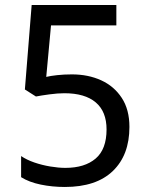

<svg xmlns="http://www.w3.org/2000/svg" viewBox="-20 -734 591 764"><path d="M238 10Q188 10 142 0.5Q96 -9 64 -29V-113Q86 -98 116.5 -87.5Q147 -77 180 -71.5Q213 -66 240 -66Q317 -66 360.5 -103Q404 -140 404 -219Q404 -290 361 -326.5Q318 -363 236 -363Q210 -363 176.5 -358.5Q143 -354 123 -350L79 -378L106 -714H443V-633H183L164 -428Q180 -432 207.5 -435Q235 -438 266 -438Q331 -438 382.5 -414.5Q434 -391 464.5 -344.5Q495 -298 495 -229Q495 -117 429 -53.5Q363 10 238 10Z"/></svg>

Font: lgurmukhi25
Style: Book
Weight: 400
Designer: Jelle Bosma - Monotype Design Team
Foundry: Monotype Imaging Inc.
Version: Version 2.003